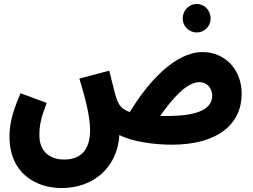

<svg xmlns="http://www.w3.org/2000/svg" viewBox="-20 -718 1276 970"><path d="M974 -554C1014 -554 1044 -586 1044 -624C1044 -665 1014 -698 974 -698C934 -698 903 -665 903 -624C903 -586 934 -554 974 -554ZM848 13C1077 13 1201 -88 1201 -245C1201 -364 1119 -455 1003 -455C866 -455 729 -306 636 -152C593 -166 580 -189 569 -219C562 -239 551 -284 532 -361L381 -321C410 -224 435 -134 435 -60C435 33 394 88 304 88C234 88 179 49 179 -34C179 -86 187 -123 216 -198L84 -247C35 -136 28 -77 28 -27C28 156 160 232 291 232C455 232 574 125 583 -36C648 -2 760 13 848 13ZM987 -303C1028 -303 1052 -270 1052 -235C1052 -173 992 -132 824 -132C812 -132 800 -132 789 -132C852 -222 924 -303 987 -303Z"/></svg>

Font: Noto Sans Arabic UI ExtraCondensed Extra
Style: Regular
Weight: 800
Width: 3
Designer: Nadine Chahine - Monotype Design Team
Foundry: Monotype Imaging Inc.
Version: Version 1.900